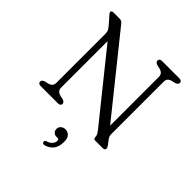

<svg xmlns="http://www.w3.org/2000/svg" viewBox="-254 -866 1298 1298"><g transform="rotate(45 395.0 -217.5)"><path d="M273.5 -20Q273.5 0 248.5 0H84.5Q59 0 59 -20Q59 -35 82 -42.5L105 -47.5Q123.5 -52 133.2 -62.2Q143 -72.5 143 -92V-560.5Q143 -579 136.2 -591Q129.5 -603 118.5 -615.5L75.5 -664.5Q68.5 -672 65 -676.8Q61.5 -681.5 61.5 -687Q61.5 -700 80.5 -700H134.5Q146 -700 154.2 -696.8Q162.5 -693.5 171 -682.5L604.5 -143V-608Q604.5 -627.5 594.5 -637.8Q584.5 -648 565.5 -652.5L542.5 -657.5Q519.5 -665 519.5 -680Q519.5 -700 545 -700H709Q734 -700 734 -680Q734 -665 711.5 -657.5L688.5 -652.5Q669.5 -648 660 -637.8Q650.5 -627.5 650.5 -608V-106Q650.5 -94.5 654.2 -86Q658 -77.5 663.5 -69.5L686.5 -40.5Q697.5 -24 697.5 -16.5Q697.5 0 677 0H606.5Q588.5 0 588.5 -16.5Q588.5 -29.5 583.8 -39Q579 -48.5 566 -65.5L188.5 -535V-92Q188.5 -72.5 198.5 -62.2Q208.5 -52 228 -47.5L251 -42.5Q273.5 -35 273.5 -20ZM403 167Q384.5 167 374 156.2Q363.5 145.5 363.5 129.5Q363.5 111 376.8 99.5Q390 88 409.5 88Q432 88 447.2 103.8Q462.5 119.5 462.5 155.5Q462.5 241.5 387 263.5Q369 269 364 254.5Q360 240.5 377 235.5Q401.5 227.5 413.2 212.8Q425 198 425 181Q425 167 411.5 167Z"/></g></svg>

Font: Fraunces 9pt SuperSoft Light
Style: Regular
Weight: 300
Version: Version 1.000;[b76b70a41]